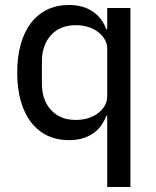

<svg xmlns="http://www.w3.org/2000/svg" viewBox="-20 -550 625 770"><path d="M410 -85H406Q388 -37 349.5 -12.5Q311 12 257 12Q208 12 169.5 -6.5Q131 -25 104 -60.5Q77 -96 63 -146Q49 -196 49 -259Q49 -322 63 -372Q77 -422 104 -457.5Q131 -493 169.5 -511.5Q208 -530 257 -530Q311 -530 349.5 -505.5Q388 -481 406 -433H410V-518H503V200H410ZM284 -69Q310 -69 333 -76Q356 -83 373 -96Q390 -109 400 -126Q410 -143 410 -164V-354Q410 -375 400 -392Q390 -409 373 -422Q356 -435 333 -442Q310 -449 284 -449Q221 -449 184.5 -409Q148 -369 148 -303V-215Q148 -149 184.5 -109Q221 -69 284 -69Z"/></svg>

Font: IBM Plex Sans Hebrew Text
Style: Regular
Weight: 450
Designer: Mike Abbink, Paul van der Laan, Pieter van Rosmalen, Yanek Iontef
Foundry: Bold Monday
Version: Version 1.2